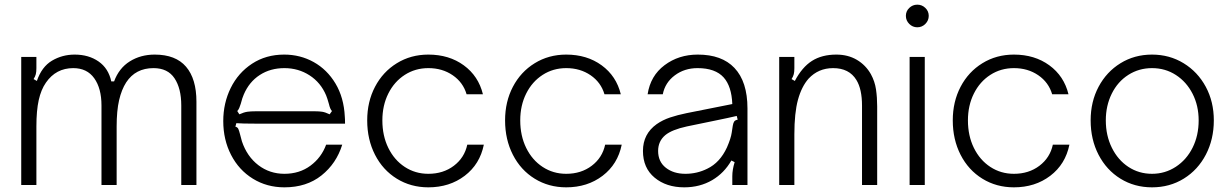

<svg xmlns="http://www.w3.org/2000/svg" viewBox="-20 -793 5272 823"><path d="M71 0V-549H136V-501Q136 -485 133.5 -475Q131 -465 124 -454L138 -446Q159 -507 203 -533Q247 -559 300 -559Q360 -559 402.5 -529.5Q445 -500 457 -444H469Q490 -501 536.5 -530Q583 -559 643 -559Q733 -559 777.5 -507Q822 -455 822 -357V0H757V-341Q757 -414 728 -457.5Q699 -501 638 -501Q561 -501 521 -440Q501 -409 490.5 -363.5Q480 -318 480 -251V0H415V-341Q415 -414 384 -457.5Q353 -501 294 -501Q220 -501 177 -439Q156 -409 146 -364Q136 -319 136 -251V0Z M937 -274Q937 -351 969 -416Q1001 -481 1060.5 -520Q1120 -559 1198 -559Q1267 -559 1324.5 -527Q1382 -495 1418 -435Q1454 -375 1458 -293Q1459 -284 1459 -263H1075Q1018 -263 993 -265L989 -250Q998 -248 1001.5 -240.5Q1005 -233 1009 -217Q1014 -196 1017 -187Q1039 -122 1087.5 -85Q1136 -48 1199 -48Q1264 -48 1311 -83Q1358 -118 1378 -173H1447Q1422 -92 1358 -41Q1294 10 1199 10Q1124 10 1064 -27Q1004 -64 970.5 -129Q937 -194 937 -274ZM1006 -303Q1026 -312 1040.5 -314Q1055 -316 1075 -316H1330Q1348 -316 1361 -314Q1374 -312 1393 -303L1403 -317Q1395 -325 1390 -347Q1383 -372 1378 -384Q1355 -439 1307 -470Q1259 -501 1199 -501Q1139 -501 1093.5 -471.5Q1048 -442 1025 -388Q1019 -375 1012 -348Q1009 -338 1005.5 -330Q1002 -322 997 -317Z M1554 -277Q1554 -357 1587.5 -421Q1621 -485 1681 -522Q1741 -559 1816 -559Q1905 -559 1968 -513Q2031 -467 2050 -389H1980Q1965 -440 1920.5 -470.5Q1876 -501 1816 -501Q1760 -501 1715 -472Q1670 -443 1644.5 -392Q1619 -341 1619 -277Q1619 -211 1644.5 -159Q1670 -107 1715 -77.5Q1760 -48 1816 -48Q1880 -48 1925.5 -82.5Q1971 -117 1983 -173H2054Q2037 -89 1972 -39.5Q1907 10 1816 10Q1741 10 1681 -27Q1621 -64 1587.5 -129.5Q1554 -195 1554 -277Z M2145 -277Q2145 -357 2178.5 -421Q2212 -485 2272 -522Q2332 -559 2407 -559Q2496 -559 2559 -513Q2622 -467 2641 -389H2571Q2556 -440 2511.5 -470.5Q2467 -501 2407 -501Q2351 -501 2306 -472Q2261 -443 2235.5 -392Q2210 -341 2210 -277Q2210 -211 2235.5 -159Q2261 -107 2306 -77.5Q2351 -48 2407 -48Q2471 -48 2516.5 -82.5Q2562 -117 2574 -173H2645Q2628 -89 2563 -39.5Q2498 10 2407 10Q2332 10 2272 -27Q2212 -64 2178.5 -129.5Q2145 -195 2145 -277Z M2736 -146Q2736 -219 2795 -261Q2821 -279 2852.5 -289.5Q2884 -300 2923 -308L3119 -347Q3116 -423 3082 -461Q3046 -501 2970 -501Q2914 -501 2872.5 -470Q2831 -439 2821 -389H2756Q2768 -468 2828.5 -513.5Q2889 -559 2971 -559Q3074 -559 3128 -502Q3184 -443 3184 -328V0H3119V-38Q3119 -65 3129 -98L3115 -105Q3084 -51 3033 -21Q2980 10 2913 10Q2836 10 2786 -31.5Q2736 -73 2736 -146ZM3012 -70Q3066 -96 3096 -161Q3113 -200 3116.5 -224.5Q3120 -249 3121 -254Q3123 -266 3127 -272Q3131 -278 3142 -280L3138 -296Q3104 -288 3045 -276L2924 -251Q2860 -237 2832 -214Q2801 -188 2801 -146Q2801 -100 2834 -74Q2867 -48 2918 -48Q2968 -48 3012 -70Z M3320 0V-549H3385V-501Q3385 -485 3382.5 -475Q3380 -465 3373 -454L3387 -446Q3418 -505 3460.5 -532Q3503 -559 3565 -559Q3615 -559 3653 -536.5Q3691 -514 3713 -475Q3730 -444 3735 -409.5Q3740 -375 3740 -337V0H3675V-340Q3675 -411 3651 -450Q3620 -501 3551 -501Q3488 -501 3446 -456Q3416 -422 3400.5 -365.5Q3385 -309 3385 -217V0Z M3944 0H3879V-549H3944ZM3863 -725Q3863 -745 3877.5 -759Q3892 -773 3912 -773Q3932 -773 3946.5 -759Q3961 -745 3961 -725Q3961 -705 3946.5 -690.5Q3932 -676 3912 -676Q3892 -676 3877.5 -690.5Q3863 -705 3863 -725Z M4064 -277Q4064 -357 4097.5 -421Q4131 -485 4191 -522Q4251 -559 4326 -559Q4415 -559 4478 -513Q4541 -467 4560 -389H4490Q4475 -440 4430.5 -470.5Q4386 -501 4326 -501Q4270 -501 4225 -472Q4180 -443 4154.5 -392Q4129 -341 4129 -277Q4129 -211 4154.5 -159Q4180 -107 4225 -77.5Q4270 -48 4326 -48Q4390 -48 4435.5 -82.5Q4481 -117 4493 -173H4564Q4547 -89 4482 -39.5Q4417 10 4326 10Q4251 10 4191 -27Q4131 -64 4097.5 -129.5Q4064 -195 4064 -277Z M4655 -277Q4655 -357 4689 -421Q4723 -485 4783 -522Q4843 -559 4918 -559Q4993 -559 5053.5 -522Q5114 -485 5148.5 -421Q5183 -357 5183 -277Q5183 -196 5149 -130.5Q5115 -65 5054.5 -27.5Q4994 10 4918 10Q4843 10 4783 -27Q4723 -64 4689 -129.5Q4655 -195 4655 -277ZM5118 -277Q5118 -340 5092 -391Q5066 -442 5020.5 -471.5Q4975 -501 4918 -501Q4862 -501 4816.5 -472Q4771 -443 4745.5 -391.5Q4720 -340 4720 -277Q4720 -212 4746 -159.5Q4772 -107 4817 -77.5Q4862 -48 4918 -48Q4974 -48 5020 -78Q5066 -108 5092 -160Q5118 -212 5118 -277Z"/></svg>

Font: Open Sauce Sans Light
Style: Regular
Weight: 300
Designer: Alfredo Marco Pradil
Foundry: Creative Sauce Fz LLC
Version: Version 1.477